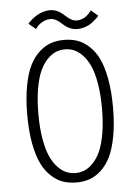

<svg xmlns="http://www.w3.org/2000/svg" viewBox="-59 -905 687 962"><g transform="rotate(-5 285.0 -424.0)"><path d="M358.5 -754.5Q340 -754.5 324.2 -760.8Q308.5 -767 297.5 -776Q286.5 -785 276 -794.2Q265.5 -803.5 253.2 -809.8Q241 -816 227.5 -816Q205.5 -816 186.5 -805Q167.5 -794 159.5 -783L151.5 -772.5L116 -802Q117 -804 122.5 -809.8Q128 -815.5 138.8 -824.5Q149.5 -833.5 162.2 -841.2Q175 -849 192.8 -854.8Q210.5 -860.5 228 -860.5Q246.5 -860.5 262.2 -854Q278 -847.5 289 -838.2Q300 -829 310.2 -819.8Q320.5 -810.5 332.8 -804Q345 -797.5 358.5 -797.5Q372.5 -797.5 385.2 -802.2Q398 -807 406.2 -813.5Q414.5 -820 420.8 -826.5Q427 -833 430 -838L432.5 -842.5L468 -811.5Q464 -806.5 457 -799.8Q450 -793 435.2 -781.2Q420.5 -769.5 400 -762Q379.5 -754.5 358.5 -754.5ZM286.5 11Q251 11 221 1.2Q191 -8.5 162.5 -34Q134 -59.5 114 -99Q94 -138.5 82 -202Q70 -265.5 70 -348Q70 -430 82 -493.5Q94 -557 114 -596.5Q134 -636 162.5 -661.2Q191 -686.5 221 -696.2Q251 -706 286.5 -706Q321.5 -706 351.2 -696.2Q381 -686.5 409.5 -661.2Q438 -636 457.8 -596.5Q477.5 -557 489.5 -493.5Q501.5 -430 501.5 -348Q501.5 -265.5 489.5 -202Q477.5 -138.5 457.8 -99Q438 -59.5 409.5 -34Q381 -8.5 351.2 1.2Q321.5 11 286.5 11ZM286.5 -36.5Q310 -36.5 331.5 -45.2Q353 -54 374.5 -76.2Q396 -98.5 411.5 -132.8Q427 -167 436.5 -222.2Q446 -277.5 446 -348Q446 -418 436.5 -473.2Q427 -528.5 411.5 -562.5Q396 -596.5 374.5 -618.8Q353 -641 331.5 -649.8Q310 -658.5 286.5 -658.5Q262.5 -658.5 240.8 -649.8Q219 -641 197.5 -618.8Q176 -596.5 160.5 -562.5Q145 -528.5 135.5 -473.5Q126 -418.5 126 -348Q126 -277.5 135.5 -222.2Q145 -167 160.5 -132.8Q176 -98.5 197.5 -76.2Q219 -54 240.8 -45.2Q262.5 -36.5 286.5 -36.5Z"/></g></svg>

Font: League Mono Narrow UltraLight
Style: Regular
Weight: 200
Width: 3
Designer: Tyler Finck
Foundry: The League of Moveable Type / Tyler Finck
Version: Version 2.210